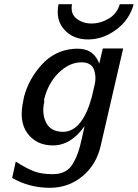

<svg xmlns="http://www.w3.org/2000/svg" viewBox="-20 -711 657 915"><path d="M259 -691H323Q315 -645 345 -622Q375 -599 416 -599Q459 -599 498.5 -622.5Q538 -646 551 -691H617Q597 -616 533.5 -569.5Q470 -523 400 -523Q328 -523 286 -570Q244 -617 259 -691ZM92 -236Q92 -238 93 -242Q94 -246 94 -248Q117 -335 178.5 -402.5Q240 -470 328 -478Q349 -480 366 -478Q429 -472 453 -408L470 -480H567L460 -17Q440 73 373.5 128.5Q307 184 217 184Q120 184 38 137L55 59Q105 91 141 105Q177 119 231 119Q265 119 289 106.5Q313 94 328 68Q343 42 352 16Q361 -10 370 -51L383 -110Q318 -18 232 -18Q154 -18 111 -75.5Q68 -133 92 -236ZM190 -236Q190 -229 191 -226Q179 -173 197.5 -131.5Q216 -90 263 -84Q279 -82 288 -83Q374 -91 417 -247L432 -311Q439 -345 429 -376Q417 -414 368 -414Q311 -414 260 -364.5Q209 -315 190 -236Z"/></svg>

Font: Coval
Style: Italic
Weight: 400
Foundry: Context Ltd
Version: Version 001.000